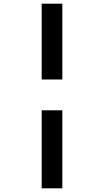

<svg xmlns="http://www.w3.org/2000/svg" viewBox="-20 -771 570 1041"><path d="M318 -751V-340H206V-751ZM318 -173V250H206V-173Z"/></svg>

Font: Panefresco 750wt
Style: Regular
Weight: 750
Foundry: Campivisivi & Chank Co
Version: Version 1.000